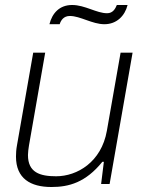

<svg xmlns="http://www.w3.org/2000/svg" viewBox="-20 -737 578 769"><path d="M178 -640H219C224 -656 235 -673 260 -673C301 -673 350 -640 398 -640C447 -640 480 -673 491 -717H448C442 -702 432 -684 409 -684C367 -684 320 -717 269 -717C218 -717 189 -684 178 -640ZM186 12C256 12 323 -6 390 -89H396L385 0H419L511 -526H463L408 -213C386 -88 289 -31 205 -31C140 -31 92 -46 92 -116C92 -127 94 -141 96 -154L161 -526H113L48 -155C45 -139 44 -124 44 -110C44 -22 102 12 186 12Z"/></svg>

Font: Archivo Thin
Style: Italic
Weight: 100
Italic angle: -10°
Designer: Hector Gatti
Foundry: Omnibus-Type
Version: Version 2.001